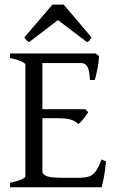

<svg xmlns="http://www.w3.org/2000/svg" viewBox="-20 -792 496 812"><path d="M398.9 -554.7Q397.9 -531.7 392.1 -501.2Q386.2 -470.7 380.9 -453.6H360.4Q358.4 -495.1 349.4 -510.3Q340.3 -525.4 323.7 -525.4H135.7L148.9 -565.9H384.3ZM353 -317.4Q345.2 -305.2 333.3 -289.8Q321.3 -274.4 311.5 -267.6Q297.9 -280.8 279.1 -286.4Q260.3 -292 222.7 -292H129.4L139.6 -330.1H341.3ZM428.2 -109.4Q424.8 -70.8 419.2 -41.7Q413.6 -12.7 409.7 0H22.5V-19Q52.7 -25.4 70.1 -33Q87.4 -40.5 87.4 -46.4V-518.6Q87.4 -523.9 71 -532Q54.7 -540 22.5 -546.4V-565.9H224.6V-546.4Q194.3 -543.5 176.8 -539.1Q159.2 -534.7 159.2 -528.3V-68.8Q159.2 -55.7 175.5 -47.9Q191.9 -40 251 -40H308.6Q336.4 -40 353.8 -44.7Q371.1 -49.3 383.8 -65.9Q396.5 -82.5 409.2 -117.7ZM367.2 -633.8Q362.3 -625.5 359.1 -621.3Q356 -617.2 348.1 -613.8L225.1 -707L103 -613.8Q95.7 -617.2 92.5 -621.3Q89.4 -625.5 83 -633.8L201.7 -772.5H249.5Z"/></svg>

Font: Dai Banna SIL Light
Style: Regular
Weight: 300
Designer: Victor Gaultney
Foundry: SIL International
Version: Version 4.000